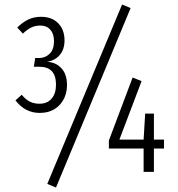

<svg xmlns="http://www.w3.org/2000/svg" viewBox="-20 -767 793 857"><path d="M268 -587Q268 -547 247.5 -522.5Q227 -498 191 -491Q230 -489 254.5 -462Q279 -435 279 -388Q279 -334 246 -298.5Q213 -263 157 -263Q92 -263 49 -319L77 -344Q95 -322 114 -313Q133 -304 156 -304Q191 -304 210.5 -327Q230 -350 230 -389Q230 -469 156 -469H131L137 -508H154Q182 -508 201.5 -527Q221 -546 221 -583Q221 -616 204.5 -634.5Q188 -653 160 -653Q138 -653 120 -644.5Q102 -636 82 -617L57 -644Q81 -668 106.5 -680Q132 -692 163 -692Q212 -692 240 -663Q268 -634 268 -587ZM525 -747 563 -731 230 70 191 54ZM712 -144V-104H667V0H621V-104H466V-140L572 -421L612 -405L513 -144H621L628 -260H667V-144Z"/></svg>

Font: Fira Sans Extra Condensed Light
Style: Regular
Weight: 300
Width: 1
Designer: Carrois Corporate & Edenspiekermann AG
Foundry: Carrois Corporate GbR & Edenspiekermann AG
Version: Version 4.203